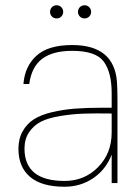

<svg xmlns="http://www.w3.org/2000/svg" viewBox="-20 -695 532 729"><path d="M254 -524Q413 -524 424 -385Q426 -358 426 -316V0H404V-108Q382 -51 334 -18.5Q286 14 225 14Q138 14 94 -23.5Q50 -61 50 -130Q50 -168 66 -196.5Q82 -225 108.5 -242Q135 -259 177 -269Q219 -279 264.5 -282.5Q310 -286 370 -286H404V-341Q404 -420 374 -461Q344 -502 254 -502Q181 -502 140.5 -472Q100 -442 91 -376H69Q74 -443 118.5 -483.5Q163 -524 254 -524ZM73 -131Q73 -8 225 -8Q301 -8 352.5 -60.5Q404 -113 404 -192V-264Q341 -265 297.5 -263.5Q254 -262 208.5 -254.5Q163 -247 135.5 -233Q108 -219 90.5 -193Q73 -167 73 -131ZM177 -632.5Q170 -640 170 -650Q170 -660 177 -667.5Q184 -675 195 -675Q206 -675 213 -667.5Q220 -660 220 -650Q220 -640 213 -632.5Q206 -625 195 -625Q184 -625 177 -632.5ZM283 -632.5Q276 -640 276 -650Q276 -660 283 -667.5Q290 -675 301 -675Q312 -675 319 -667.5Q326 -660 326 -650Q326 -640 319 -632.5Q312 -625 301 -625Q290 -625 283 -632.5Z"/></svg>

Font: Nacelle Thin
Style: Regular
Weight: 100
Designer: Sora Sagano
Foundry: Sora Sagano
Version: Version 1.000;FEAKit 1.0